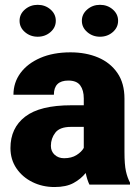

<svg xmlns="http://www.w3.org/2000/svg" viewBox="-20 -751 571 781"><path d="M343.8 0Q334.5 -19 328.6 -47.4Q309.6 -23.4 279.5 -6.8Q249.5 9.8 201.7 9.8Q152.8 9.8 112.1 -10.3Q71.3 -30.3 46.9 -66.2Q22.5 -102.1 22.5 -148.9Q22.5 -230.5 82.5 -276.6Q142.6 -322.8 270 -322.8H320.8V-350.6Q320.8 -383.8 306.4 -403.6Q292 -423.3 257.8 -423.3Q199.2 -423.3 199.2 -365.7H34.7Q34.7 -415 63.2 -453.9Q91.8 -492.7 144 -515.4Q196.3 -538.1 266.6 -538.1Q329.6 -538.1 379.2 -517.1Q428.7 -496.1 457.5 -454.3Q486.3 -412.6 486.3 -349.6V-133.3Q486.3 -81.5 492.2 -54.9Q498 -28.3 508.8 -8.3V0ZM240.7 -107.4Q271 -107.4 291.5 -120.4Q312 -133.3 320.8 -149.4V-234.9H269Q223.1 -234.9 205.1 -211.4Q187 -188 187 -157.7Q187 -135.3 202.4 -121.3Q217.8 -107.4 240.7 -107.4ZM59.6 -666.5Q59.6 -693.8 81.5 -712.6Q103.5 -731.4 133.3 -731.4Q163.6 -731.4 185.3 -712.6Q207 -693.8 207 -666.5Q207 -639.2 185.3 -620.4Q163.6 -601.6 133.3 -601.6Q103.5 -601.6 81.5 -620.4Q59.6 -639.2 59.6 -666.5ZM313 -666.5Q313 -693.8 335 -712.6Q356.9 -731.4 386.7 -731.4Q417 -731.4 438.7 -712.6Q460.4 -693.8 460.4 -666.5Q460.4 -639.2 438.7 -620.4Q417 -601.6 386.7 -601.6Q356.9 -601.6 335 -620.4Q313 -639.2 313 -666.5Z"/></svg>

Font: Vazirmatn UI Black
Style: Regular
Weight: 900
Designer: Saber Rastikerdar
Foundry: Saber Rastikerdar
Version: Version 33.003